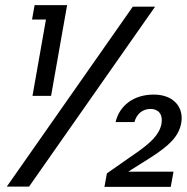

<svg xmlns="http://www.w3.org/2000/svg" viewBox="-20 -724 725 745"><path d="M6.4 0H92.8L581.7 -698H495.2ZM106.1 -352H178.2L240.4 -704H114.3L104.3 -648.2H158.3ZM428.5 -250.3H501.4C510.6 -282.1 532.7 -301.3 564.6 -301.3C593.7 -301.3 612.9 -281.3 606.7 -244.2C598.7 -201.5 564 -170.8 519.8 -138.6L394.8 -51.3L385.3 1H642.5L653.3 -57.8H455.9L440.7 -34.7L566.3 -113.8C636.4 -159.3 673.8 -194 683.3 -247.2C693.6 -306.7 654.8 -357 576.6 -357C495.1 -357 442.5 -311.1 428.5 -250.3Z"/></svg>

Font: Poppins Devanagari Thin
Style: Italic
Weight: 100
Italic angle: -10°
Designer: Ninad Kale (Devanagari), Jonny Pinhorn (Latin)
Foundry: Indian Type Foundry
Version: 4.005